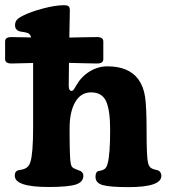

<svg xmlns="http://www.w3.org/2000/svg" viewBox="-45 -728 664 756"><path d="M85.4 -227.1V-431.2V-480Q13.2 -478 0 -478Q-24.9 -478 -24.9 -495.1V-564.9Q-24.9 -582 0 -582Q12.2 -582 38.8 -581.3Q65.4 -580.6 77.6 -580.6Q74.2 -593.3 65.9 -597.2Q58.1 -600.6 46.1 -602.1Q34.2 -603.5 29.3 -605.5Q14.2 -611.3 14.2 -628.4Q14.2 -641.1 21 -649.4Q27.8 -657.7 47.9 -667.5Q77.1 -682.1 125.2 -694.8Q173.3 -707.5 207.5 -707.5Q219.7 -707.5 224.9 -703.4Q230 -699.2 230 -687Q230 -683.6 228 -580.1Q252.9 -580.6 287.8 -581.3Q322.8 -582 336.9 -582Q361.8 -582 361.8 -564.9V-495.1Q361.8 -478 336.9 -478Q320.8 -478 283.7 -479Q246.6 -480 226.6 -480.5Q225.6 -410.2 225.6 -392.1Q225.6 -370.1 236.3 -370.1Q238.8 -370.1 240.7 -371.1Q242.7 -372.1 245.4 -375.7Q248 -379.4 249.5 -381.8Q251 -384.3 254.9 -391.1Q275.4 -426.8 308.3 -446.8Q341.3 -466.8 377.4 -466.8Q461.9 -466.8 499.5 -416Q520 -387.7 526.1 -347.7Q532.2 -307.6 532.2 -213.4Q532.2 -108.9 537.6 -88.4Q541.5 -69.8 553.2 -64.5Q557.1 -62.5 561.3 -61.3Q565.4 -60.1 570.3 -59.1Q575.2 -58.1 577.6 -57.1Q590.3 -50.8 590.3 -35.6Q590.3 8.8 461.4 8.8Q387.7 8.8 359.4 0.7Q331.1 -7.3 331.1 -31.7Q331.1 -50.3 341.3 -54.2Q343.3 -54.7 351.1 -56.2Q358.9 -57.6 363.3 -60.5Q374 -64.9 378.9 -84.5Q388.7 -119.6 388.7 -216.8Q388.7 -293.9 372.8 -329.1Q356.9 -364.3 313.5 -364.3Q272.9 -364.3 251 -325.9Q229 -287.6 229 -221.2Q229 -105.5 233.4 -85Q235.8 -67.9 249.5 -63.5Q254.4 -61 261.5 -58.6Q268.6 -56.2 272 -54.7Q283.2 -47.9 283.2 -36.1Q283.2 -10.7 252.7 -1.2Q222.2 8.3 146 8.3Q13.2 8.3 13.2 -36.1Q13.2 -52.2 23.4 -56.2Q27.3 -58.1 37.4 -59.6Q47.4 -61 51.8 -63.5Q68.8 -69.8 74.7 -90.3Q85.4 -123.5 85.4 -227.1Z"/></svg>

Font: Cooper*
Style: Bold
Weight: 700
Designer: Owen Earl
Foundry: indestructible type*
Version: Version 0.001